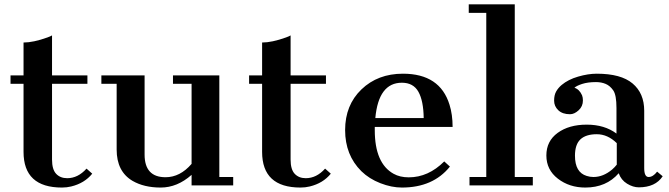

<svg xmlns="http://www.w3.org/2000/svg" viewBox="-20 -842 3040 872"><path d="M261.2 9.8Q86.9 9.8 86.9 -152.3V-461.4H27.8V-499.5H86.9V-648.9Q131.3 -648.9 195.3 -671.9Q210 -677.2 216.3 -681.2V-499.5H377V-461.4H216.3V-117.2Q216.3 -72.3 235.1 -52.5Q253.9 -32.7 285.2 -32.7Q334 -32.7 373 -76.2L398.9 -53.2Q363.8 -9.8 303.2 4.9Q283.2 9.8 261.2 9.8Z M850.1 -47.9Q785.2 9.8 709.7 9.8Q634.3 9.8 582 -20.5Q509.8 -63 509.8 -162.6V-461.4H440.4V-499.5H636.7V-140.1Q636.7 -37.1 731.9 -37.1Q797.9 -37.1 850.1 -97.7V-461.4H765.6V-499.5H976.1V-38.1H1039.1V0H850.1Z M1344.7 9.8Q1170.4 9.8 1170.4 -152.3V-461.4H1111.3V-499.5H1170.4V-648.9Q1214.8 -648.9 1278.8 -671.9Q1293.5 -677.2 1299.8 -681.2V-499.5H1460.4V-461.4H1299.8V-117.2Q1299.8 -72.3 1318.6 -52.5Q1337.4 -32.7 1368.7 -32.7Q1417.5 -32.7 1456.5 -76.2L1482.4 -53.2Q1447.3 -9.8 1386.7 4.9Q1366.7 9.8 1344.7 9.8Z M2023.4 -85.4Q1946.8 9.8 1805.2 9.8Q1758.3 9.8 1707.5 -10Q1656.7 -29.8 1621.1 -64.5Q1547.4 -137.7 1547.4 -251.2Q1547.4 -364.7 1621.6 -436Q1695.8 -507.3 1810.1 -507.3Q1978 -507.3 2021.5 -366.7Q2035.6 -321.8 2035.6 -265.6H1682.1V-251Q1682.1 -100.1 1767.6 -52.7Q1796.4 -36.6 1836.4 -36.6Q1925.3 -36.6 1997.6 -108.9ZM1904.3 -305.7Q1903.3 -383.8 1880.4 -425Q1857.4 -466.3 1805.2 -466.3Q1699.2 -466.3 1684.6 -305.7Z M2112.3 -38.1H2188.5V-783.7H2108.9V-822.3H2317.9V-38.1H2399.9V0H2112.3Z M2790 -55.2Q2733.4 9.8 2638.2 9.8Q2565.9 9.8 2513.7 -30.5Q2461.4 -70.8 2461.4 -136Q2461.4 -201.2 2512.7 -238.5Q2564 -275.9 2644.8 -275.9Q2725.6 -275.9 2779.8 -235.4V-351.6Q2779.8 -410.6 2765.1 -431.6Q2750.5 -452.6 2730.7 -460.9Q2710.9 -469.2 2687 -469.2Q2649.4 -469.2 2623.5 -460.7Q2597.7 -452.1 2588.9 -443.4Q2611.3 -436.5 2623.5 -409.2Q2627.4 -399.4 2627.4 -385.7Q2627.4 -358.9 2607.9 -341.1Q2588.4 -323.2 2568.8 -323.2Q2534.7 -323.2 2515.6 -341.3Q2496.6 -359.4 2496.6 -384.8Q2496.6 -410.2 2505.9 -426.5Q2515.1 -442.9 2530.8 -456.1Q2560.5 -481 2605.7 -494.1Q2650.9 -507.3 2690.4 -507.3Q2800.3 -507.3 2853 -462.9Q2905.8 -418.5 2905.8 -338.9V-78.6Q2905.8 -38.1 2925.8 -38.1Q2945.8 -38.1 2964.4 -62.5L2989.7 -41.5Q2956.5 8.8 2881.3 8.8Q2855 8.8 2827.9 -7.8Q2800.8 -24.4 2790 -55.2ZM2781.2 -191.9Q2739.7 -232.4 2690.4 -232.4Q2641.1 -232.4 2616.2 -209.2Q2591.3 -186 2591.3 -134.8Q2591.3 -59.1 2644.5 -43Q2659.7 -38.1 2675.3 -38.1Q2719.7 -38.1 2760.3 -72.3Q2772 -82.5 2781.2 -94.2Z"/></svg>

Font: Cantata One
Style: Regular
Weight: 400
Designer: Joana Maria Correia da Silva
Foundry: Joana Maria Correia da Silva
Version: Version 1.002